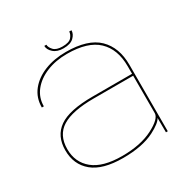

<svg xmlns="http://www.w3.org/2000/svg" viewBox="-155 -812 934 954"><g transform="rotate(-30 312.0 -335.0)"><path d="M531.5 0 531 -82.5Q518.5 -58.5 465 -31Q395.5 4.5 284.5 4.5Q167.5 4.5 110.5 -43Q53.5 -90.5 53.5 -172Q53.5 -254 112 -295Q170.5 -336 305 -336H531V-379.5Q531 -477 475 -530.2Q419 -583.5 300 -583.5Q235 -583.5 183 -562.2Q131 -541 100.8 -503Q70.5 -465 70.5 -415H59Q59 -470.5 91 -510.8Q123 -551 177.5 -572.8Q232 -594.5 300 -594.5Q425.5 -594.5 483.8 -537.8Q542 -481 542 -381V0ZM531 -110.5V-325H304.5Q182 -325 123.5 -288.8Q65 -252.5 65 -172Q65 -96.5 119.8 -51.5Q174.5 -6.5 285.5 -6.5Q391 -6.5 461 -42.2Q531 -78 531 -110.5ZM300 -615.5Q264 -615.5 243.2 -634Q222.5 -652.5 222.5 -674H234.5Q234.5 -659 249.5 -642.5Q264.5 -626 300 -626Q338.5 -626 352 -642.2Q365.5 -658.5 365.5 -674H378.5Q378.5 -652.5 359.5 -634Q340.5 -615.5 300 -615.5Z"/></g></svg>

Font: Anybody ExtraExpanded Thin
Style: Regular
Weight: 100
Width: 8
Designer: Tyler Finck
Foundry: Etcetera Type Company
Version: Version 1.010; ttfautohint (v1.8.3) -l 8 -r 50 -G 200 -x 14 